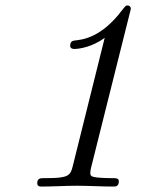

<svg xmlns="http://www.w3.org/2000/svg" viewBox="-20 -686 551 706"><path d="M117 -12C117 0 128 0 132 0C175 0 220 -3 263 -3C307 -3 353 0 397 0C404 0 417 0 417 -19C417 -31 407 -31 391 -31H383C370 -31 353 -32 340 -33C318 -36 312 -37 312 -51C312 -57 314 -66 315 -70L458 -641C459 -644 461 -652 461 -654C461 -662 455 -666 449 -666C443 -666 442 -665 430 -650C353 -547 283 -540 254 -537C249 -536 238 -535 238 -518C238 -506 250 -506 254 -506C269 -506 318 -512 365 -547L247 -73C239 -41 231 -31 153 -31H145C128 -31 117 -31 117 -12Z"/></svg>

Font: CMU Serif
Style: Italic
Weight: 500
Italic angle: -14.04°
Version: Version 0.7.0